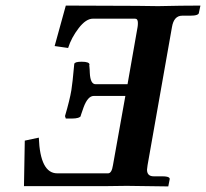

<svg xmlns="http://www.w3.org/2000/svg" viewBox="-20 -667 738 688"><path d="M215.8 -647 471.2 -646 546.9 -645Q632.8 -647 698.2 -647L692.9 -622.1Q692.9 -610.8 662.1 -610.8H632.8Q603 -610.8 596.2 -569.8L508.8 -75.2Q506.8 -63 506.8 -59.1Q506.8 -35.2 530.8 -35.2H561Q572.3 -35.2 578.6 -33.7Q585 -32.2 586.9 -29.5Q588.9 -26.9 587.9 -23.9L583 1L434.1 -1Q420.9 -1 395 -0.5Q369.1 0 356.9 0H65.9L68.8 -163.1L119.1 -173.8Q124 -45.9 185.1 -45.9H367.2Q380.4 -45.9 384.8 -75.2L429.2 -323.2H315.9Q294.9 -323.2 279.8 -283.2L269 -252H270Q265.1 -242.2 236.8 -242.2H215.8L212.9 -251Q230 -309.1 235.8 -344.2Q239.7 -367.2 246.1 -438Q248 -445.8 272 -445.8H272.9Q300.8 -445.8 300.8 -435.1H299.8Q301.8 -415 301.8 -405.8Q303.7 -364.7 323.2 -365.2H437L473.1 -570.8Q474.1 -576.7 474.1 -585Q474.1 -600.1 463.9 -600.1H313Q288.1 -600.1 262 -566.2Q235.8 -532.2 224.1 -495.1L175.8 -502Z"/></svg>

Font: Linux Libertine
Style: Semibold Italic
Weight: 600
Italic angle: -11.5°
Designer: Philipp H. Poll
Foundry: Philipp H. Poll
Version: Version 5.1.2 ; ttfautohint (v0.9)